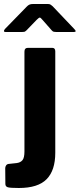

<svg xmlns="http://www.w3.org/2000/svg" viewBox="-66 -769 398 959"><path d="M210.1 -6Q210.1 82.1 166.9 126Q123.8 170 28 170Q-14.6 170 -26.9 166.4Q-39.2 162.7 -39.2 149.6L-39.9 70.9Q-39.9 64.3 -35.9 57.8Q-31.9 51.3 -23.9 49.9L17.7 45.4Q36.3 42.9 46.2 31.1Q56.1 19.2 56.1 -12.4V-510.7Q56.1 -530 73.2 -530H195Q210.1 -530 210.1 -512.9V-6ZM192.5 -617.2 146.4 -669.5Q137.2 -681.2 132.7 -681.2Q128.2 -681.2 116.7 -669.5L66.1 -617.2Q59.7 -611.1 55.7 -610.1Q51.8 -609.1 43.2 -609.1H-37.9Q-45.8 -609.1 -46.3 -613.5Q-46.8 -617.9 -40.7 -624.8L67.6 -735.9Q74 -742.7 80.9 -745.9Q87.7 -749.1 99.7 -749.1H172.6Q182.2 -749.1 187.4 -745.4Q192.7 -741.7 197.1 -737.6L304.4 -624.8Q320 -609.1 302.7 -609.1H216.1Q208.5 -609.1 202.9 -610.2Q197.3 -611.4 192.5 -617.2Z"/></svg>

Font: Libre Franklin Thin
Style: Regular
Weight: 100
Designer: Pablo Impallari, Rodrigo Fuenzalida, Nhung Nguyen
Foundry: Impallari Type
Version: Version 3.000